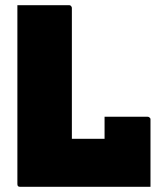

<svg xmlns="http://www.w3.org/2000/svg" viewBox="-20 -720 640 740"><path d="M58 0Q55 0 53 -0.5Q51 -1 49.5 -2.5Q48 -4 47.5 -6Q47 -8 47 -11Q47 -86 47 -160Q47 -234 47 -309Q47 -384 47 -458.5Q47 -533 47 -607Q47 -631 47 -654Q47 -677 47 -700Q97 -700 146.5 -700Q196 -700 246 -700Q250 -700 252 -698.5Q254 -697 255.5 -694.5Q257 -692 257 -689Q257 -626 257 -563Q257 -500 257 -437Q257 -374 257 -311Q257 -248 257 -185H392Q426 -185 455.5 -170.5Q485 -156 507.5 -130.5Q530 -105 544 -71.5Q558 -38 560 0ZM383 -270Q412 -270 439 -270Q466 -270 493.5 -270Q521 -270 549 -270Q552 -270 554.5 -268.5Q557 -267 558.5 -265Q560 -263 560 -260Q560 -226 560 -193.5Q560 -161 560 -129.5Q560 -98 560 -66Q560 -34 560 0Q504 -2 464.5 -25Q425 -48 404 -87.5Q383 -127 383 -178Q383 -187 383 -201.5Q383 -216 383 -234Q383 -252 383 -270Z"/></svg>

Font: Recursive Monospace Black
Style: Regular
Weight: 900
Version: Version 1.047